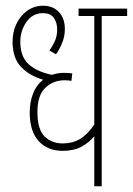

<svg xmlns="http://www.w3.org/2000/svg" viewBox="-20 -652 465 672"><path d="M425 -596H336V0H310V-175Q293 -154 266 -139Q239 -124 199 -124Q147 -124 115.5 -158Q84 -192 84 -259Q84 -294 95.5 -324Q107 -354 131 -373Q83 -387 53.5 -418Q24 -449 24 -506Q24 -540 37.5 -568.5Q51 -597 75.5 -614.5Q100 -632 131 -632Q165 -632 186 -610Q207 -588 207 -550Q207 -524 197 -500.5Q187 -477 176 -462L153 -475Q163 -489 171.5 -507Q180 -525 180 -549Q180 -574 168 -590Q156 -606 131 -606Q94 -606 72.5 -575Q51 -544 51 -506Q51 -454 80 -427.5Q109 -401 162 -390Q170 -393 180.5 -395Q191 -397 204 -397Q213 -397 220.5 -396.5Q228 -396 233 -395L230 -369Q225 -370 219 -370.5Q213 -371 205 -371Q167 -371 139 -345Q111 -319 111 -260Q111 -199 136 -174.5Q161 -150 200 -150Q234 -150 260 -165.5Q286 -181 310 -216V-596H255V-622H425Z"/></svg>

Font: Noto Sans ExtraCondensed Thin
Style: Regular
Weight: 100
Width: 2
Designer: Monotype Design Team
Foundry: Monotype Imaging Inc.
Version: Version 2.013; ttfautohint (v1.8.4.7-5d5b)